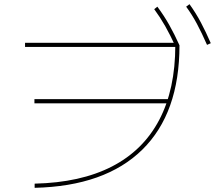

<svg xmlns="http://www.w3.org/2000/svg" viewBox="-20 -875 1040 920"><path d="M146 5Q366 0 516 -77Q666 -154 743 -300.5Q820 -447 820 -658L830 -650H100V-670H830L840 -658Q840 -333 662 -158Q484 17 146 25ZM145 -380V-400H787V-380ZM822 -650Q796 -707 771.5 -750Q747 -793 719 -831L734 -843Q766 -800 791 -755.5Q816 -711 840 -658ZM972 -660Q947 -717 923.5 -761Q900 -805 872 -843L888 -855Q919 -812 943 -766.5Q967 -721 990 -668Z"/></svg>

Font: M PLUS 1 Thin
Style: Regular
Weight: 100
Designer: Coji Morishita
Foundry: UNDERFOREST DESIGN
Version: Version 1.001